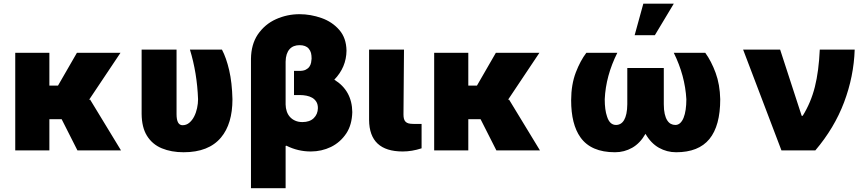

<svg xmlns="http://www.w3.org/2000/svg" viewBox="-20 -814 4695 1039"><path d="M634.9 0H399.1L313.6 -169H247.2V0H62.5V-528.4H247.2V-350.9H294L396.3 -528.4H632.1L461.6 -273.4L467.3 -275.6Z M973.7 9.9Q907.3 9.9 855.8 -11.4Q804 -32.7 774.9 -79.9Q747.2 -125 746.4 -197.4V-545.5H935.4V-196Q935.4 -136.4 968 -136.4Q988.6 -136.4 1004.4 -149.7Q1020.2 -163 1030.7 -183.6Q1041.2 -204.2 1046.5 -229Q1051.8 -253.9 1051.8 -277Q1046.5 -419.4 1007.8 -545.5H1181.1Q1204.5 -501.4 1220.2 -434.1Q1235.8 -366.8 1237.9 -277Q1237.9 -143.8 1176.1 -70Q1109.4 9.9 973.7 9.9Z M1525.6 204.5H1338.1V-495.7Q1339.1 -573.2 1374.6 -626.8Q1413 -682.9 1473 -709.9Q1533.7 -737.2 1600.9 -737.2Q1661.2 -737.2 1720.2 -716.3Q1778.4 -695.7 1816.4 -651.6Q1854 -608.3 1855.1 -539.8Q1854 -449.9 1789.1 -382.8Q1884.9 -323.9 1886.4 -207.4Q1884.6 -138.8 1854.4 -92.7Q1822.1 -44 1771 -18.8Q1720.2 5.7 1661.9 5.7Q1592 5.7 1529.8 -25.6L1525.6 -24.1ZM1616.5 -153.4Q1655.9 -153.4 1677.9 -174.7Q1699.6 -196 1700.3 -228.7Q1700.3 -249.6 1691.8 -263.3Q1683.2 -277 1669.4 -285Q1655.5 -293 1638 -296.3Q1620.4 -299.7 1602.3 -299.7H1571V-430.4H1598Q1620.7 -430 1634.1 -436.6Q1647.4 -443.2 1654.3 -453.3Q1661.2 -463.4 1663.5 -475.1Q1665.8 -486.9 1666.2 -496.4Q1666.2 -514.6 1663 -527.2Q1659.8 -539.8 1650.6 -550.8Q1634.6 -569.6 1600.9 -569.6Q1584.2 -569.6 1570.5 -564.3Q1556.8 -558.9 1546.9 -547.8Q1536.9 -536.6 1531.4 -519.7Q1525.9 -502.8 1525.6 -480.1V-248.6Q1525.9 -228.7 1531.8 -211.3Q1537.6 -193.9 1549.2 -181.1Q1560.7 -168.3 1577.6 -160.9Q1594.5 -153.4 1616.5 -153.4Z M2159.1 5.7Q1978.7 5.7 1977.3 -164.8V-545.5H2166.2L2163.4 -194.6Q2163.4 -180.8 2166 -171Q2168.7 -161.2 2174.9 -155Q2181.1 -148.8 2191.4 -146.1Q2201.7 -143.5 2217.3 -143.5H2261.4V-11.4Q2209.2 5.7 2159.1 5.7Z M2902 0H2666.2L2580.6 -169H2514.2V0H2329.5V-528.4H2514.2V-350.9H2561.1L2663.4 -528.4H2899.1L2728.7 -273.4L2734.4 -275.6Z M3638.8 9.9Q3588.8 9.9 3545.6 -14.4Q3502.5 -38.7 3473 -89.8Q3443.9 -38.7 3401.1 -14.4Q3358.3 9.9 3307.9 9.9Q3178.3 9.9 3121.1 -70.7Q3070.7 -141.3 3070.7 -271.7Q3071 -356.9 3096.2 -422.6Q3120.7 -486.2 3153.1 -528.4H3320.7Q3258.2 -403.8 3252.5 -277Q3252.5 -219.1 3264.9 -183.6Q3279.1 -137.8 3313.6 -137.8Q3326.7 -137.8 3337.9 -144.2Q3349.1 -150.6 3357.1 -164.1Q3365.1 -177.6 3369.7 -198.9Q3374.3 -220.2 3374.6 -250V-446H3572.1V-250Q3572.1 -219.1 3577.1 -197.6Q3582 -176.1 3590.6 -162.8Q3599.1 -149.5 3610.4 -143.6Q3621.8 -137.8 3634.6 -137.8Q3649.5 -137.8 3660.7 -148.1Q3671.9 -158.4 3679.3 -176.8Q3686.8 -195.3 3690.5 -220.9Q3694.2 -246.4 3694.2 -277Q3687.1 -404.8 3626.1 -528.4H3796.5Q3829.5 -482.6 3852.6 -419.7Q3875.7 -356.9 3877.5 -277Q3877.5 -133.2 3818.9 -61.6Q3760.3 9.9 3638.8 9.9ZM3523.8 -623.6H3414.4L3461.3 -794H3626.1Z M4392 0H4208.8L4001.4 -545.5H4201.7L4318.2 -187.5H4323.9Q4368.3 -259.2 4389.6 -343.8Q4410.9 -428.3 4416.2 -545.5H4605.1Q4600.5 -400.6 4547.6 -260.3Q4495 -121.1 4392 0Z"/></svg>

Font: Linik Sans Black
Style: Regular
Weight: 900
Designer: Fonts by Rasmus Andersson / Changes by Cristiano Sobral with parts from Marc Monis
Foundry: rsms
Version: Version 3.020; ttfautohint (v1.6)